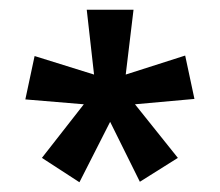

<svg xmlns="http://www.w3.org/2000/svg" viewBox="-20 -781 451 394"><path d="M254 -761H158L173 -628L51 -666L32 -577L152 -567L66 -457L143 -407L206 -531L267 -408L345 -457L257 -567L379 -578L360 -667L238 -628Z"/></svg>

Font: Noto Sans Myanmar ExtraCondensed Medium
Style: Regular
Weight: 500
Width: 2
Designer: Monotype Design Team
Foundry: Monotype Imaging Inc.
Version: Version 2.107